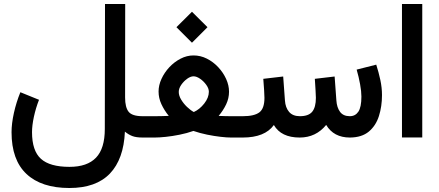

<svg xmlns="http://www.w3.org/2000/svg" viewBox="-20 -692 2207 966"><path d="M176.3 -189.9Q160.2 -148.9 150.6 -104.7Q141.1 -60.5 141.1 -27.3Q141.1 66.4 185.8 106.9Q230.5 147.5 329.6 147.5Q418.9 147.5 463.1 101.3Q507.3 55.2 507.3 -43L508.3 -671.9H609.9L609.4 -201.7Q609.4 -151.9 627.2 -129.6Q645 -107.4 697.3 -107.4H712.4V0H698.2Q664.6 0 645.3 -7.6Q626 -15.1 608.4 -29.8Q602.5 108.4 533 181.2Q463.4 253.9 329.1 253.9Q188.5 253.9 113.3 183.3Q38.1 112.8 38.1 -26.9Q38.1 -70.3 50 -124Q62 -177.7 82.5 -228Z M867.7 -555.2 945.8 -632.8 1023.9 -555.2 945.8 -477.1ZM1080.1 -108.9Q1099.6 -107.9 1114.3 -107.7Q1128.9 -107.4 1141.1 -107.4H1187V0H1142.1Q1121.1 0 1089.4 -3.7Q1057.6 -7.3 1021.7 -14.6Q985.8 -22 953.1 -33.2Q919.9 -21.5 883.3 -14.2Q846.7 -6.8 813.7 -3.4Q780.8 0 758.3 0H692.9V-107.4H758.8Q774.4 -107.4 790 -107.7Q805.7 -107.9 829.1 -108.9Q806.2 -137.2 792 -168Q777.8 -198.7 777.8 -231.4Q777.8 -263.2 792.5 -295.2Q807.1 -327.1 832 -353.8Q856.9 -380.4 888.4 -396.7Q919.9 -413.1 953.6 -413.1Q988.8 -413.1 1020.8 -397Q1052.7 -380.9 1077.9 -354Q1103 -327.1 1117.7 -294.9Q1132.3 -262.7 1132.3 -230.5Q1132.3 -197.8 1117.9 -167.2Q1103.5 -136.7 1080.1 -108.9ZM953.6 -308.1Q939 -308.1 921.6 -295.7Q904.3 -283.2 891.8 -265.1Q879.4 -247.1 879.4 -229.5Q879.4 -210.9 891.4 -190.9Q903.3 -170.9 920.9 -154.1Q938.5 -137.2 955.1 -128.4Q984.4 -141.6 1007.6 -171.1Q1030.8 -200.7 1030.8 -230.5Q1030.8 -247.1 1017.8 -265.1Q1004.9 -283.2 986.8 -295.7Q968.8 -308.1 953.6 -308.1Z M1740.2 -107.4Q1767.6 -107.4 1783 -130.1Q1798.3 -152.8 1798.3 -206.1Q1798.3 -231.9 1791.7 -268.3Q1785.2 -304.7 1774.4 -341.8L1873 -366.7Q1885.3 -328.1 1893.6 -289.6Q1901.9 -251 1901.9 -213.4Q1901.9 -156.7 1886.5 -108.2Q1871.1 -59.6 1835.7 -30Q1800.3 -0.5 1740.7 0Q1658.7 0 1621.1 -63.5Q1569.3 0 1487.8 0Q1394.5 0 1357.9 -63Q1312.5 0 1201.2 0H1167.5V-107.4H1202.1Q1259.3 -107.4 1284.9 -126.7Q1310.5 -146 1310.5 -199.7Q1310.5 -211.4 1308.8 -238.8Q1307.1 -266.1 1304.7 -295.4L1404.8 -307.1L1413.6 -186.5Q1416 -150.4 1434.6 -128.9Q1453.1 -107.4 1488.8 -107.4Q1532.7 -107.4 1551 -130.1Q1569.3 -152.8 1569.3 -199.7Q1569.3 -210.4 1567.6 -238Q1565.9 -265.6 1564 -295.4L1663.6 -307.1L1672.4 -186.5Q1674.8 -150.9 1690.9 -129.2Q1707 -107.4 1740.2 -107.4Z M2002.4 -671.9H2104.5V-0.5H2002.4Z"/></svg>

Font: Vazir Medium FD-WOL
Style: Medium-FD-WOL
Weight: 500
Designer: Saber Rastikerdar
Foundry: Saber Rastikerdar
Version: Version 30.0.0